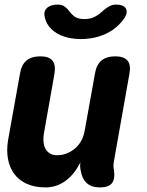

<svg xmlns="http://www.w3.org/2000/svg" viewBox="-20 -805 640 835"><path d="M415 10Q378 10 357.5 -8.5Q337 -27 331 -63Q329 -72 328.5 -81.5Q328 -91 330 -100Q304 -47 265 -18.5Q226 10 178 10Q130 10 95.5 -6Q61 -22 41 -50Q21 -78 14.5 -115Q8 -152 15 -195L67 -485Q73 -523 95 -541.5Q117 -560 155 -560Q193 -560 208 -541.5Q223 -523 217 -485L171 -225Q168 -208 169 -191Q170 -174 176.5 -160.5Q183 -147 195.5 -138.5Q208 -130 229 -130Q252 -130 272 -138.5Q292 -147 308 -161Q324 -175 334 -194Q344 -213 348 -235L393 -485Q399 -523 421 -541.5Q443 -560 481 -560Q519 -560 534.5 -541.5Q550 -523 543 -485L475 -101Q473 -91 473.5 -82Q474 -73 476 -63Q481 -26 466.5 -8Q452 10 415 10ZM175 -729Q168 -754 183.5 -769.5Q199 -785 230 -785Q240 -785 247.5 -783Q255 -781 260 -777Q272 -769 281 -756.5Q290 -744 304 -733Q320 -722 347 -722Q374 -722 394 -733Q412 -743 424.5 -755Q437 -767 451 -775Q459 -780 466.5 -782.5Q474 -785 485 -785Q516 -785 526.5 -769.5Q537 -754 523 -729Q504 -700 473 -677Q415 -636 332 -635Q249 -636 205 -677Q181 -700 175 -729Z"/></svg>

Font: Maple Mono ExtraBold
Style: Italic
Weight: 800
Italic angle: -10°
Monospace: yes
Designer: subframe7536
Version: Version 7.200